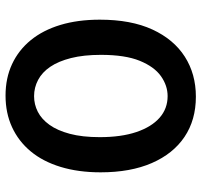

<svg xmlns="http://www.w3.org/2000/svg" viewBox="-37 -676 727 693"><g transform="rotate(90 326.5 -329.5)"><path d="M325 14Q262 14 211.5 -9.5Q161 -33 125 -77Q89 -121 70 -184Q51 -247 51 -326Q51 -439 86.5 -516Q122 -593 184.5 -633Q247 -673 329 -673Q413 -673 474 -632Q535 -591 568.5 -514Q602 -437 602 -329Q602 -249 582.5 -185Q563 -121 526.5 -77Q490 -33 439 -9.5Q388 14 325 14ZM327 -89Q357 -89 383.5 -102.5Q410 -116 430.5 -144.5Q451 -173 463 -218Q475 -263 475 -326Q475 -404 456.5 -458.5Q438 -513 405 -542Q372 -571 327 -571Q289 -571 255 -547Q221 -523 199.5 -470.5Q178 -418 178 -330Q178 -268 189.5 -222.5Q201 -177 221 -147.5Q241 -118 268.5 -103.5Q296 -89 327 -89Z"/></g></svg>

Font: Bricolage Grotesque 24pt SemiBold
Style: Regular
Weight: 600
Designer: Mathieu Triay
Foundry: Atelier Triay
Version: Version 1.001;gftools[0.9.33.dev8+g029e19f]